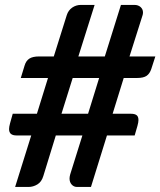

<svg xmlns="http://www.w3.org/2000/svg" viewBox="-20 -742 636 762"><path d="M404.5 -204.5 341 0H286Q273 0 264.5 -9.5Q256 -19 256 -33.5Q256 -40.5 258.5 -49.5L307 -204.5H201.5L152 -43.5Q145 -20 128.2 -10Q111.5 0 93 0H40L104 -204.5H44.5Q31 -204.5 23.5 -210.5Q16 -216.5 16 -230Q16 -238.5 20 -253L30.5 -290.5H126.5L170.5 -432.5H62.5L77.5 -481.5Q83 -500.5 96.2 -509.2Q109.5 -518 135.5 -518H193.5L245 -682Q251 -701 266.5 -711.8Q282 -722.5 301 -722.5H355.5L291 -518H396L460 -722.5H513.5Q528.5 -722.5 538 -714Q547.5 -705.5 547.5 -692.5Q547.5 -686 545.5 -680.5L494 -518H596.5L580.5 -468.5Q574.5 -450 562 -441.2Q549.5 -432.5 524 -432.5H471L427 -290.5H500.5Q514.5 -290.5 522 -285Q529.5 -279.5 529.5 -265.5Q529.5 -257 525.5 -242.5L514.5 -204.5ZM224 -290.5H329.5L373.5 -432.5H268.5Z"/></svg>

Font: Lato TR
Style: Bold Italic
Weight: 700
Italic angle: -12°
Designer: Lukasz Dziedzic
Foundry: tyPoland Lukasz Dziedzic
Version: Version 1.104 2013